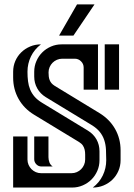

<svg xmlns="http://www.w3.org/2000/svg" viewBox="-20 -843 601 863"><path d="M362.8 -126Q362.8 -137.7 362.8 -148.7Q362.8 -159.7 360.6 -169.7Q358.4 -179.7 352.8 -188.5Q347.2 -197.3 335.4 -204.6L132.8 -327.6Q87.9 -355 63.5 -398.4Q39.1 -441.9 39.1 -494.6V-520.5Q39.1 -546.4 48.8 -568.8Q58.6 -591.3 75.7 -607.9Q92.8 -624.5 115.5 -634Q138.2 -643.6 164.1 -643.6Q134.8 -621.6 119.1 -589.4Q103.5 -557.1 103.5 -520.5Q103.5 -497.6 106 -477.8Q108.4 -458 115.5 -440.7Q122.6 -423.3 135.5 -408.4Q148.4 -393.6 169.4 -380.9L375 -255.9Q399.9 -240.7 413.6 -216.6Q427.2 -192.4 427.2 -163.1V-123Q427.2 -97.7 417.5 -75.2Q407.7 -52.7 391.1 -36.1Q374.5 -19.5 352.1 -9.8Q329.6 0 304.2 0H39.1V-229.5H103.5V-126Q103.5 -113.3 108.4 -102.1Q113.3 -90.8 121.6 -82.5Q129.9 -74.2 141.1 -69.3Q152.3 -64.5 165 -64.5H301.3Q314 -64.5 325.2 -69.3Q336.4 -74.2 344.7 -82.5Q353 -90.8 357.9 -102.1Q362.8 -113.3 362.8 -126ZM259.8 -579.1Q247.1 -579.1 235.8 -574.2Q224.6 -569.3 216.3 -561Q208 -552.7 203.1 -541.5Q198.2 -530.3 198.2 -517.6Q198.2 -507.8 199.2 -499.3Q200.2 -490.7 203.1 -483.2Q206.1 -475.6 211.4 -469.2Q216.8 -462.9 226.1 -457L428.2 -334Q473.1 -306.2 497.6 -262.9Q522 -219.7 522 -167V-123Q522 -97.2 512.2 -74.7Q502.4 -52.2 485.4 -35.6Q468.3 -19 445.6 -9.5Q422.9 0 397 0Q426.3 -22 441.9 -54.2Q457.5 -86.4 457.5 -123Q457.5 -148.4 456.3 -170.9Q455.1 -193.4 448.7 -212.9Q442.4 -232.4 429 -249.5Q415.5 -266.6 391.6 -281.2L186 -406.2Q161.1 -421.4 147.5 -445.6Q133.8 -469.7 133.8 -499V-520.5Q133.8 -545.9 143.6 -568.4Q153.3 -590.8 169.9 -607.4Q186.5 -624 209 -633.8Q231.4 -643.6 256.8 -643.6H420.4V-439.9H356V-539.6Q356 -555.7 344.2 -567.4Q332.5 -579.1 316.4 -579.1ZM515.1 -643.6V-439.9H450.7V-643.6ZM404.8 -823.2 310.1 -683.1H245.6L326.2 -823.2ZM197.8 -136.7Q197.8 -125 202.1 -113.3Q206.5 -101.6 216.8 -94.7H166Q152.8 -94.7 143.3 -104.5Q133.8 -114.3 133.8 -127.4V-229.5H197.8Z"/></svg>

Font: Isar CAT
Style: Regular
Weight: 400
Designer: Digitized by Peter Wiegel
Foundry: CAT-Fonts, Peter Wiegel
Version: Version 1.000; ttfautohint (v1.3)